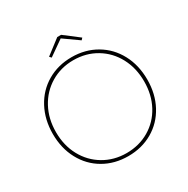

<svg xmlns="http://www.w3.org/2000/svg" viewBox="-193 -1033 1183 1211"><g transform="rotate(-30 399.0 -427.5)"><path d="M55 -349Q55 -453 99 -535.5Q143 -618 221.5 -664Q300 -710 399 -710Q498 -710 576.5 -664Q655 -618 699 -536Q743 -454 743 -349Q743 -245 699 -163Q655 -81 576.5 -35.5Q498 10 399 10Q300 10 221.5 -35.5Q143 -81 99 -163Q55 -245 55 -349ZM720 -349Q720 -446 679 -523Q638 -600 564.5 -644Q491 -688 399 -688Q308 -688 234.5 -644Q161 -600 119.5 -523Q78 -446 78 -349Q78 -252 119.5 -175.5Q161 -99 234.5 -55.5Q308 -12 399 -12Q491 -12 564.5 -55.5Q638 -99 679 -175.5Q720 -252 720 -349ZM278 -783 385 -865H413L520 -783L508 -770L392 -852H407L290 -770Z"/></g></svg>

Font: Easer Grotesk Variable
Style: Regular
Weight: 400
Designer: Boardeaser, Bonnie Shaver-Troup, Thomas Jockin
Foundry: Lexend
Version: Version 1.001;Glyphs 3.1.2 (3151)